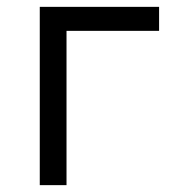

<svg xmlns="http://www.w3.org/2000/svg" viewBox="-20 -540 540 560"><path d="M96 0V-520H444V-450H174V0Z"/></svg>

Font: Iosevka Curly
Style: Regular
Weight: 400
Monospace: yes
Designer: Belleve Invis
Foundry: Belleve Invis
Version: Version 22.1.2; ttfautohint (v1.8.4)